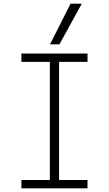

<svg xmlns="http://www.w3.org/2000/svg" viewBox="-20 -1020 590 1040"><path d="M96 0V-45H250V-685H96V-730H454V-685H300V-45H454V0ZM302 -780H251L362 -1000H423Z"/></svg>

Font: M PLUS Code Latin SemiExpanded Light
Style: Regular
Weight: 300
Width: 6
Designer: Coji Morishita
Foundry: UNDERFOREST DESIGN
Version: Version 1.002; ttfautohint (v1.8.3)